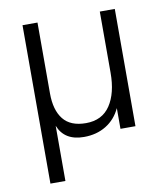

<svg xmlns="http://www.w3.org/2000/svg" viewBox="-77 -558 691 795"><g transform="rotate(-10 268.5 -160.0)"><path d="M71 -493H134V-195Q134 -125 164.5 -86.5Q195 -48 260 -48Q328 -48 362 -99Q396 -150 396 -236V-493H459V0H396V-87Q375 -42 335 -17.5Q295 7 242 7Q160 7 134 -59V173H71Z"/></g></svg>

Font: Hanken Grotesk Light
Style: Regular
Weight: 300
Designer: Alfredo Marco Pradil
Foundry: Hanken Design Co.
Version: Version 3.014